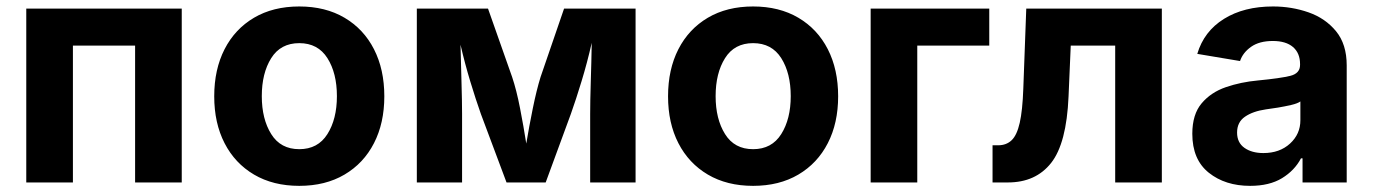

<svg xmlns="http://www.w3.org/2000/svg" viewBox="-20 -573 4312 603"><path d="M550.8 -545.9V0H404.3V-429.7H209V0H62.5V-545.9Z M919.9 10.7Q837.9 10.7 777.8 -24.7Q717.8 -60.1 685.3 -123.3Q652.8 -186.5 652.8 -270.5Q652.8 -355 685.3 -418.5Q717.8 -481.9 777.8 -517.3Q837.9 -552.7 919.9 -552.7Q1002 -552.7 1062 -517.3Q1122.1 -481.9 1154.5 -418.5Q1187 -355 1187 -270.5Q1187 -186.5 1154.5 -123.3Q1122.1 -60.1 1062 -24.7Q1002 10.7 919.9 10.7ZM919.9 -104.5Q978.5 -104.5 1008.3 -151.9Q1038.1 -199.2 1038.1 -271Q1038.1 -343.3 1008.3 -390.4Q978.5 -437.5 919.9 -437.5Q861.3 -437.5 831.8 -390.4Q802.2 -343.3 802.2 -271Q802.2 -199.2 831.8 -151.9Q861.3 -104.5 919.9 -104.5Z M1289.1 0V-545.9H1512.7L1588.4 -331.1Q1602.1 -290.5 1613.3 -232.9Q1624.5 -175.3 1632.8 -122.1Q1641.6 -174.8 1653.3 -232.4Q1665 -290 1677.7 -331.1L1751.5 -545.9H1976.1V0H1833.5V-215.3Q1833.5 -254.4 1835.4 -316.4Q1837.4 -378.4 1838.4 -438.5Q1824.2 -376 1806.6 -318.4Q1789.1 -260.7 1772.9 -215.3L1693.8 0H1570.8L1490.2 -215.3Q1474.1 -260.7 1457 -317.1Q1439.9 -373.5 1426.3 -432.6Q1427.7 -375 1429.4 -314.2Q1431.2 -253.4 1431.2 -215.3V0Z M2345.2 10.7Q2263.2 10.7 2203.1 -24.7Q2143.1 -60.1 2110.6 -123.3Q2078.1 -186.5 2078.1 -270.5Q2078.1 -355 2110.6 -418.5Q2143.1 -481.9 2203.1 -517.3Q2263.2 -552.7 2345.2 -552.7Q2427.2 -552.7 2487.3 -517.3Q2547.4 -481.9 2579.8 -418.5Q2612.3 -355 2612.3 -270.5Q2612.3 -186.5 2579.8 -123.3Q2547.4 -60.1 2487.3 -24.7Q2427.2 10.7 2345.2 10.7ZM2345.2 -104.5Q2403.8 -104.5 2433.6 -151.9Q2463.4 -199.2 2463.4 -271Q2463.4 -343.3 2433.6 -390.4Q2403.8 -437.5 2345.2 -437.5Q2286.6 -437.5 2257.1 -390.4Q2227.5 -343.3 2227.5 -271Q2227.5 -199.2 2257.1 -151.9Q2286.6 -104.5 2345.2 -104.5Z M3086.9 -545.9V-429.7H2860.8V0H2714.4V-545.9Z M3097.2 0V-116.7H3114.7Q3140.6 -116.7 3157.2 -132.6Q3173.8 -148.4 3182.6 -187.3Q3191.4 -226.1 3193.8 -294.4L3203.1 -545.9H3628.9V0H3482.4V-429.7H3342.8L3335.9 -270Q3329.6 -122.6 3281.2 -61.3Q3232.9 0 3145.5 0Z M3906.2 10.7Q3828.1 10.7 3776.4 -30.5Q3724.6 -71.8 3724.6 -152.8Q3724.6 -213.9 3753.9 -248.5Q3783.2 -283.2 3830.1 -299.3Q3877 -315.4 3930.7 -320.3Q4001 -327.1 4032 -334.7Q4063 -342.3 4063 -369.1V-371.6Q4063 -406.2 4040.8 -425.3Q4018.6 -444.3 3977.5 -444.3Q3935.1 -444.3 3909.2 -426Q3883.3 -407.7 3874.5 -381.3L3740.2 -403.8Q3761.2 -474.6 3824 -513.7Q3886.7 -552.7 3978 -552.7Q4036.6 -552.7 4089.6 -534.2Q4142.6 -515.6 4176 -474.9Q4209.5 -434.1 4209.5 -367.7V0H4070.8V-75.7H4065.9Q4045.9 -37.6 4006.3 -13.4Q3966.8 10.7 3906.2 10.7ZM3947.8 -92.3Q3999 -92.3 4031.5 -122.1Q4064 -151.9 4064 -195.3V-254.4Q4055.2 -248 4035.4 -243.4Q4015.6 -238.8 3993.7 -235.1Q3971.7 -231.4 3955.6 -229.5Q3915 -223.6 3890.1 -206.5Q3865.2 -189.5 3865.2 -156.7Q3865.2 -125 3888.4 -108.6Q3911.6 -92.3 3947.8 -92.3Z"/></svg>

Font: Inter
Style: Bold
Weight: 700
Designer: Rasmus Andersson
Foundry: rsms
Version: Version 4.001;git-9221beed3